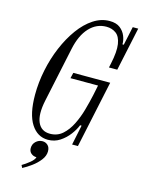

<svg xmlns="http://www.w3.org/2000/svg" viewBox="-139 -829 828 1116"><g transform="rotate(15 275.0 -271.5)"><path d="M209 10Q146 10 108 -49Q70 -108 70 -224Q70 -298 85.5 -373Q101 -448 129.5 -515.5Q158 -583 196.5 -636Q235 -689 281.5 -719.5Q328 -750 379 -750Q419 -750 442 -732Q465 -714 475.5 -688Q486 -662 485 -638H493L517 -750H550L494 -488H444L449 -511Q466 -589 459 -633Q452 -677 427.5 -695Q403 -713 369 -713Q310 -713 267 -667Q224 -621 206 -535L136 -205Q118 -119 138.5 -73Q159 -27 212 -27Q256 -27 287 -54.5Q318 -82 339.5 -125.5Q361 -169 374.5 -217.5Q388 -266 397 -307L410 -370H244L252 -404H474L388 0H353L378 -120H369Q358 -92 335.5 -62Q313 -32 281 -11Q249 10 209 10ZM108 207 100 191Q121 179 144.5 160Q168 141 172 125Q153 125 139.5 113.5Q126 102 126 82Q126 58 143 42Q160 26 183 26Q201 26 214.5 38.5Q228 51 228 75Q228 102 208.5 127.5Q189 153 161 173.5Q133 194 108 207Z"/></g></svg>

Font: Xanh Mono
Style: Italic
Weight: 400
Italic angle: -12°
Monospace: yes
Designer: Lam Bao, Duy Dao
Foundry: Yellow Type Foundry
Version: Version 3.101; ttfautohint (v1.8.3)